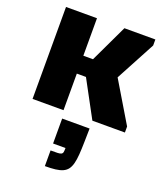

<svg xmlns="http://www.w3.org/2000/svg" viewBox="-191 -812 1149 1349"><g transform="rotate(20 383.5 -137.0)"><path d="M308.1 296.9Q341.8 296.9 360.4 296.4Q378.9 295.9 387.9 291Q397 286.1 398.9 275.6Q400.9 265.1 400.9 245.1H308.1V58.6H513.2L511.2 160.2Q510.3 213.9 507.3 253.7Q504.4 293.5 497.1 321.8Q489.7 350.1 476.6 367.9Q463.4 385.7 441.2 396Q418.9 406.2 386.2 410.2Q353.5 414.1 308.1 414.1ZM65.4 -687.5H296.9V-407.2H369.1L502 -687.5H733.4V-642.6L575.2 -346.7L755.9 -44.9V0H512.7L365.2 -273.4H296.9V0H65.4Z"/></g></svg>

Font: Paytone One
Style: Regular
Weight: 400
Designer: vernon adams
Foundry: vernon adams
Version: 1.000